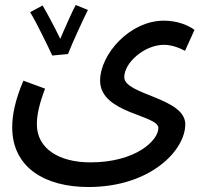

<svg xmlns="http://www.w3.org/2000/svg" viewBox="-20 -519 818 771"><path d="M190 -296 253 -302C269 -344 319 -452 333 -479L284 -499C275 -483 244 -415 222 -363C201 -407 165 -474 151 -497L101 -470C127 -428 171 -336 190 -296ZM29 -8C29 154 161 232 335 232C584 232 724 85 724 -20C724 -127 479 -138 479 -209C479 -268 561 -339 638 -339C668 -339 698 -328 723 -315L761 -399C738 -416 695 -436 638 -436C501 -436 382 -301 382 -195C382 -63 616 -58 616 -5C616 45 525 133 343 133C216 133 128 77 128 -20C128 -60 139 -105 161 -163L74 -195C40 -116 29 -55 29 -8Z"/></svg>

Font: Noto Sans Arabic UI Md
Style: Regular
Weight: 500
Designer: Monotype Design Team, Nadine Chahine and Nizar Qandah
Foundry: Monotype Imaging Inc.
Version: Version 2.010